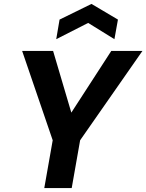

<svg xmlns="http://www.w3.org/2000/svg" viewBox="-20 -960 747 980"><path d="M206 0 249 -244 93 -700H251L345 -382H342L548 -700H707L389 -244L346 0ZM267 -760 284 -860 447 -940 582 -860 564 -760 430 -843Z"/></svg>

Font: DM Sans 10pt ExtraBold
Style: Italic
Weight: 800
Italic angle: -10°
Version: Version 4.004;gftools[0.9.30]